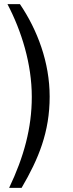

<svg xmlns="http://www.w3.org/2000/svg" viewBox="-20 -743 351 924"><path d="M16 -723C84 -593 133 -435 133 -277C133 -127 95 12 24 161H84C166 21 219 -108 219 -278C219 -443 160 -599 76 -723Z"/></svg>

Font: United Sans
Style: Regular
Weight: 400
Designer: Pablo Impallari, Rodrigo Fuenzalida (Modified by Dan O. Williams)
Version: Version 1.000;PS 001.000;hotconv 1.0.88;makeotf.lib2.5.64775